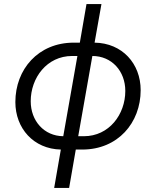

<svg xmlns="http://www.w3.org/2000/svg" viewBox="-20 -740 770 950"><path d="M248 190H322L355 0H387C563 0 676 -132 676 -294C676 -425 585 -527 448 -529L482 -720H408L375 -529H345C169 -529 56 -397 56 -235C56 -105 146 -3 281 0ZM132 -239C132 -355 212 -463 337 -463H363L293 -66C198 -67 132 -142 132 -239ZM367 -66 437 -463C533 -463 600 -388 600 -290C600 -174 520 -66 395 -66Z"/></svg>

Font: Fixel Display 20240404
Style: Italic
Weight: 400
Italic angle: -10°
Designer: AlfaBravo + MacPaw
Foundry: Kyrylo Tkachov, Marchela Mozhyna, Serhii Makarenko, Maria Weinstein, Zakhar Kryvoshyya
Version: Version 1.211;Glyphs 3.2 (3225)